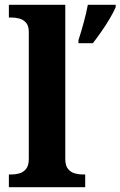

<svg xmlns="http://www.w3.org/2000/svg" viewBox="-20 -780 502 800"><path d="M17 0V-53H29Q44 -53 60.5 -57.5Q77 -62 88.5 -76Q100 -90 100 -118V-646Q100 -673 88 -686Q76 -699 59.5 -703Q43 -707 29 -707H17V-760H252V-118Q252 -90 263.5 -76Q275 -62 292 -57.5Q309 -53 323 -53H335V0ZM307 -613Q317 -643 328.5 -685Q340 -727 346 -760H462V-750Q453 -729 437 -702Q421 -675 402.5 -648.5Q384 -622 367 -600H307Z"/></svg>

Font: Noto Serif Khojki
Style: Regular
Weight: 400
Designer: Juan Bruce
Version: Version 2.002